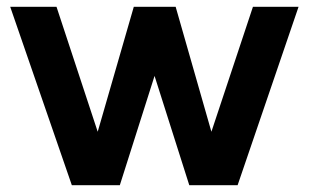

<svg xmlns="http://www.w3.org/2000/svg" viewBox="-20 -544 908 564"><path d="M536 0 434 -321 332 0H191L10 -524H146L267 -157L373 -524H496L601 -157L723 -524H857L678 0Z"/></svg>

Font: YasnoRaleway
Style: Bold
Weight: 700
Designer: Matt McInerney, Pablo Impallari, Rodrigo Fuenzalida
Foundry: Matt McInerney, Pablo Impallari, Rodrigo Fuenzalida
Version: Version 4.026